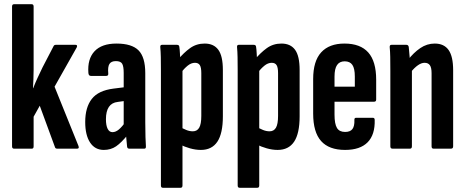

<svg xmlns="http://www.w3.org/2000/svg" viewBox="-20 -703 2200 908"><path d="M46 0Q37 0 37 -11V-672Q37 -683 46 -683H130Q139 -683 139 -672V-415Q139 -395 139 -372.5Q139 -350 138 -328Q137 -306 136 -286H137Q147 -312 158 -335.5Q169 -359 181 -384L234 -486Q237 -491 244 -491H337Q348 -491 343 -479L238 -293L351 -13Q356 0 345 0H250Q242 0 240 -7L168 -203L139 -151V-11Q139 0 131 0Z M591 0Q582 0 581 -10Q579 -27 577 -52.5Q575 -78 574 -98L565 -110V-358Q565 -390 557.5 -402Q550 -414 528 -414Q506 -414 497.5 -400.5Q489 -387 492 -355Q493 -344 482 -344H410Q399 -344 398 -358Q393 -424 427 -460.5Q461 -497 531 -497Q603 -497 635 -465Q667 -433 667 -357V-125Q667 -82 668 -55Q669 -28 670 -12Q671 0 663 0ZM471 6Q429 6 406 -29Q383 -64 383 -126Q383 -195 414 -235Q445 -275 517 -284L573 -291V-226L537 -221Q509 -218 495 -197.5Q481 -177 481 -139Q481 -110 489 -94Q497 -78 512 -78Q527 -78 542 -90.5Q557 -103 579 -133L587 -69Q554 -28 529 -11Q504 6 471 6Z M930 6Q905 6 878.5 -1.5Q852 -9 831 -20V-102Q845 -95 860.5 -88.5Q876 -82 892 -82Q912 -82 922 -99Q932 -116 932 -155V-357Q932 -384 925 -395Q918 -406 902 -406Q884 -406 867 -392Q850 -378 834 -357L820 -419Q849 -454 879 -475.5Q909 -497 948 -497Q991 -497 1012.5 -467.5Q1034 -438 1034 -372V-153Q1034 -72 1008 -33Q982 6 930 6ZM750 185Q741 185 741 174V-372Q741 -406 740.5 -432.5Q740 -459 738 -480Q737 -491 746 -491H817Q827 -491 828 -482Q830 -470 831 -449.5Q832 -429 833 -409L843 -380V174Q843 185 834 185Z M1293 6Q1268 6 1241.5 -1.5Q1215 -9 1194 -20V-102Q1208 -95 1223.5 -88.5Q1239 -82 1255 -82Q1275 -82 1285 -99Q1295 -116 1295 -155V-357Q1295 -384 1288 -395Q1281 -406 1265 -406Q1247 -406 1230 -392Q1213 -378 1197 -357L1183 -419Q1212 -454 1242 -475.5Q1272 -497 1311 -497Q1354 -497 1375.5 -467.5Q1397 -438 1397 -372V-153Q1397 -72 1371 -33Q1345 6 1293 6ZM1113 185Q1104 185 1104 174V-372Q1104 -406 1103.5 -432.5Q1103 -459 1101 -480Q1100 -491 1109 -491H1180Q1190 -491 1191 -482Q1193 -470 1194 -449.5Q1195 -429 1196 -409L1206 -380V174Q1206 185 1197 185Z M1612 6Q1536 6 1498.5 -36Q1461 -78 1461 -166V-329Q1461 -414 1499 -455.5Q1537 -497 1609 -497Q1684 -497 1721.5 -455Q1759 -413 1759 -326V-232Q1759 -222 1749 -222H1562V-161Q1562 -117 1573.5 -98Q1585 -79 1612 -79Q1636 -79 1646.5 -92.5Q1657 -106 1656 -135Q1655 -146 1664 -146H1743Q1752 -146 1752 -136Q1754 -66 1718.5 -30Q1683 6 1612 6ZM1562 -293H1658V-341Q1658 -379 1646.5 -396Q1635 -413 1610 -413Q1586 -413 1574 -395.5Q1562 -378 1562 -341Z M2030 0Q2021 0 2021 -11V-357Q2021 -383 2013 -394.5Q2005 -406 1988 -406Q1973 -406 1956.5 -394.5Q1940 -383 1923 -362L1909 -419Q1936 -454 1967.5 -475.5Q1999 -497 2036 -497Q2080 -497 2101.5 -466.5Q2123 -436 2123 -371V-11Q2123 0 2113 0ZM1836 0Q1826 0 1826 -11V-367Q1826 -405 1825.5 -433Q1825 -461 1823 -479Q1822 -491 1831 -491H1902Q1911 -491 1913 -481Q1915 -464 1917 -437.5Q1919 -411 1919 -394L1928 -375V-11Q1928 0 1919 0Z"/></svg>

Font: Sofia Sans Extra Condensed
Style: Bold
Weight: 700
Designer: Botio Nikoltchev, Ani Petrova
Foundry: lettersoup
Version: Version 4.101